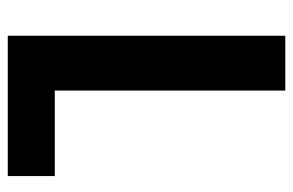

<svg xmlns="http://www.w3.org/2000/svg" viewBox="-150 -604 754 494"><g transform="rotate(90 227.0 -357.0)"><path d="M72 0V-714H213V-121H433V0Z"/></g></svg>

Font: Noto Sans Condensed
Style: Regular
Weight: 400
Width: 3
Version: Version 2.013